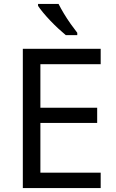

<svg xmlns="http://www.w3.org/2000/svg" viewBox="-20 -964 596 984"><path d="M496 0H97V-714H496V-635H187V-412H478V-334H187V-79H496ZM280 -944Q291 -922 307.5 -894.5Q324 -867 342.5 -841Q361 -815 376 -796V-784H317Q300 -798 279 -817.5Q258 -837 237.5 -858.5Q217 -880 200.5 -900Q184 -920 175 -934V-944Z"/></svg>

Font: Noto Sans Sora Sompeng
Style: Regular
Weight: 400
Designer: Monotype Design Team. David Williams.
Foundry: Monotype Imaging Inc.
Version: Version 2.101